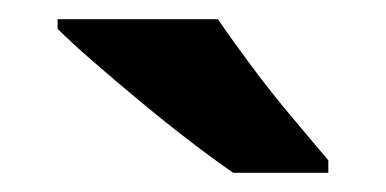

<svg xmlns="http://www.w3.org/2000/svg" viewBox="-20 -786 402 200"><path d="M207 -766Q222 -744 242.5 -716.5Q263 -689 284.5 -663.5Q306 -638 322 -619V-606H223Q204 -619 178.5 -638.5Q153 -658 126.5 -680Q100 -702 77 -722Q54 -742 40 -756V-766Z"/></svg>

Font: Noto Sans Kawi
Style: Bold
Weight: 700
Designer: Fadhl Haqq
Version: Version 1.000